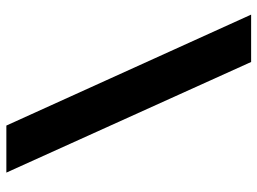

<svg xmlns="http://www.w3.org/2000/svg" viewBox="-123 -647 810 604"><g transform="rotate(-90 282.0 -345.0)"><path d="M41 -730H189L538 40H389Z"/></g></svg>

Font: M PLUS 1p ExtraBold
Style: Regular
Weight: 800
Version: Version 1.062